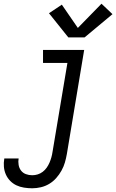

<svg xmlns="http://www.w3.org/2000/svg" viewBox="-68 -798 624 1031"><path d="M105 213Q83 213 61 209.5Q39 206 20 197Q1 188 -13.5 173Q-28 158 -36.5 139Q-45 120 -47 98Q-49 76 -45 54Q-45 54 -45 53.5Q-45 53 -45 53H32Q32 53 32 53Q32 53 32 53Q29 70 32 87.5Q35 105 45 118Q55 131 71 137Q87 143 105 143Q120 143 134.5 138.5Q149 134 161.5 124.5Q174 115 183 102Q192 89 198 75Q204 61 208 46.5Q212 32 214 18L294 -460H163V-530H384L291 29Q287 52 280.5 74.5Q274 97 262 118.5Q250 140 233.5 158.5Q217 177 196 189.5Q175 202 151.5 207.5Q128 213 105 213ZM299 -597 195 -727 264 -773 350 -648 477 -778 536 -722 386 -597Z"/></svg>

Font: Iosevka Slab
Style: Italic
Weight: 400
Italic angle: -9°
Monospace: yes
Designer: Belleve Invis
Foundry: Belleve Invis
Version: Version 11.1.0; ttfautohint (v1.8.3)